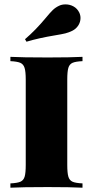

<svg xmlns="http://www.w3.org/2000/svg" viewBox="-20 -872 433 892"><path d="M28.8 0ZM284.7 -851.6Q304.7 -851.6 321.8 -842Q338.9 -832.5 348.1 -814Q354 -801.8 354 -788.1Q354 -770 343.8 -753.9Q333.5 -737.8 315.9 -729Q300.3 -721.2 283.7 -717Q267.1 -712.9 236.8 -708Q159.7 -695.3 103 -678.2L96.2 -689.9Q145.5 -731.9 192.9 -789.1Q212.9 -813.5 225.3 -825.4Q237.8 -837.4 254.4 -845.2Q267.1 -851.6 284.7 -851.6ZM292.5 -502V-106Q292.5 -68.4 297.6 -51.3Q302.7 -34.2 316.9 -27.8Q331.1 -21.5 363.3 -20V0Q308.6 -2.9 201.7 -2.9Q82.5 -2.9 28.3 0V-20Q60.5 -21.5 75 -27.8Q89.4 -34.2 94.5 -51.3Q99.6 -68.4 99.6 -106V-502Q99.6 -539.6 94.2 -556.6Q88.9 -573.7 74.5 -580.1Q60.1 -586.4 28.3 -587.9V-607.9Q82.5 -605 201.7 -605Q308.6 -605 363.3 -607.9V-587.9Q331.1 -586.4 316.9 -580.1Q302.7 -573.7 297.6 -556.9Q292.5 -540 292.5 -502Z"/></svg>

Font: TypoPRO Playfair Display SC
Style: Regular
Weight: 900
Designer: Claus Eggers Sørensen
Foundry: Claus Eggers Sørensen
Version: Version 1.004;PS 001.004;hotconv 1.0.70;makeotf.lib2.5.58329